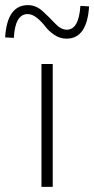

<svg xmlns="http://www.w3.org/2000/svg" viewBox="-70 -730 368 750"><path d="M92 0V-480H136V0ZM190 -579Q164 -579 142 -594Q120 -609 106.5 -627Q93 -645 74.5 -660Q56 -675 38 -675Q-11 -675 -16 -582L-50 -584Q-42 -710 39 -710Q71 -710 97 -686Q123 -662 145.5 -638Q168 -614 191 -614Q238 -614 244 -707L278 -705Q270 -579 190 -579Z"/></svg>

Font: Toshiba Sans Light
Style: Regular
Weight: 300
Designer: Paul D. Hunt
Foundry: Toshiba Corporation
Version: Version 2.020;PS 2.0;hotconv 1.0.86;makeotf.lib2.5.63406